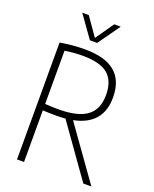

<svg xmlns="http://www.w3.org/2000/svg" viewBox="-170 -1038 906 1132"><g transform="rotate(20 283.0 -472.0)"><path d="M495.5 0 265.5 -324Q235.5 -321.5 208.5 -321.5Q162.5 -321.5 123.5 -324V0H79.5V-733.5Q119.5 -740 156.5 -743.5Q193.5 -747 236 -747Q362 -747 424.2 -694.5Q486.5 -642 486.5 -537.5Q487.5 -452.5 443 -400.2Q398.5 -348 310.5 -330.5L546 0ZM443 -536.5Q443 -624 394 -665.5Q345 -707 235 -707Q178.5 -707 123.5 -698V-364Q173 -361 206 -361Q329.5 -361 386.2 -403.5Q443 -446 443 -536.5ZM345.5 -944.5H386.5L288.5 -807H243L145 -944.5H186L266 -830Z"/></g></svg>

Font: Encode Sans Condensed ExLight
Style: Regular
Weight: 275
Width: 3
Designer: Multiple Designers
Foundry: Impallari Type
Version: Version 2.000